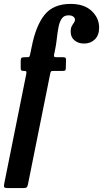

<svg xmlns="http://www.w3.org/2000/svg" viewBox="-57 -813 527 983"><path d="M-35.5 128 77 -431.5Q79.5 -444 77.5 -447Q75.5 -450 65.5 -450H62.5Q55 -450 52 -452.8Q49 -455.5 49 -466V-499.5Q49 -513 52.8 -516.5Q56.5 -520 69 -520H78.5Q90 -520 92.5 -522.2Q95 -524.5 97 -533.5L105 -572Q126.5 -682 171.5 -737.5Q216.5 -793 304.5 -793Q374 -793 412.2 -757Q450.5 -721 450.5 -671.5Q450.5 -632.5 428.5 -611.2Q406.5 -590 373.5 -590Q344 -590 324.2 -606.5Q304.5 -623 305 -651.5Q305 -669 310.5 -679.2Q316 -689.5 321.5 -696.8Q327 -704 327 -712.5Q327 -720.5 318.8 -727.5Q310.5 -734.5 293.5 -734.5Q271 -734.5 259.5 -718.2Q248 -702 242.8 -675.2Q237.5 -648.5 234 -615.8Q230.5 -583 223.5 -550L220 -534.5Q218.5 -526.5 220.5 -523.2Q222.5 -520 231 -520H266Q275.5 -520 278.5 -516.5Q281.5 -513 281 -501.5L280 -467Q280 -456 277.2 -453Q274.5 -450 265 -450H217Q207 -450 204.5 -447.5Q202 -445 200 -435.5L86 131.5Q83.5 143.5 78.8 146.8Q74 150 59.5 150H-16.5Q-32.5 150 -35.2 145.2Q-38 140.5 -35.5 128Z"/></svg>

Font: Besley* Condensed Semi
Style: Italic
Weight: 600
Width: 3
Italic angle: -13°
Designer: Owen Earl
Foundry: indestructible type*
Version: Version 3.000; ttfautohint (v1.8.3)